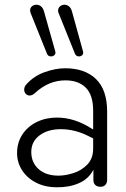

<svg xmlns="http://www.w3.org/2000/svg" viewBox="-20 -782 533 810"><path d="M52 -136Q52 -180 74 -214Q96 -248 134.5 -267Q173 -286 220 -286Q294 -286 366 -240L373 -236V-315Q373 -381 342 -412Q311 -443 256 -443Q185 -443 127 -389Q116 -379 105 -379Q95 -379 88.5 -386.5Q82 -394 82 -404Q82 -417 93 -428Q124 -462 169.5 -478Q215 -494 255 -494Q338 -494 385 -448.5Q432 -403 432 -311V-24Q432 -10 424.5 -2Q417 6 404 6Q390 6 382 -1.5Q374 -9 374 -23V-66Q354 -27 312.5 -9Q271 9 219 8Q170 8 132 -11.5Q94 -31 73 -64Q52 -97 52 -136ZM227 -41Q255 -41 289 -51.5Q323 -62 348 -87.5Q373 -113 373 -155V-198L357 -206Q298 -237 236 -237Q182 -237 147 -211Q112 -185 112 -141Q112 -96 143 -68.5Q174 -41 227 -41ZM225 -737Q225 -748 233 -755Q241 -762 252 -762Q262 -762 270.5 -755.5Q279 -749 283 -736L330 -566Q333 -556 327.5 -550Q322 -544 313 -544Q301 -544 296 -556L228 -725Q225 -731 225 -737ZM107 -738Q107 -749 115 -755.5Q123 -762 134 -762Q144 -762 152.5 -755.5Q161 -749 165 -736L213 -566Q216 -556 210 -550Q204 -544 196 -544Q182 -544 178 -556L110 -725Q107 -733 107 -738Z"/></svg>

Font: SN Pro Light
Style: Regular
Weight: 300
Designer: Tobias Whetton
Foundry: Supernotes
Version: Version 1.002